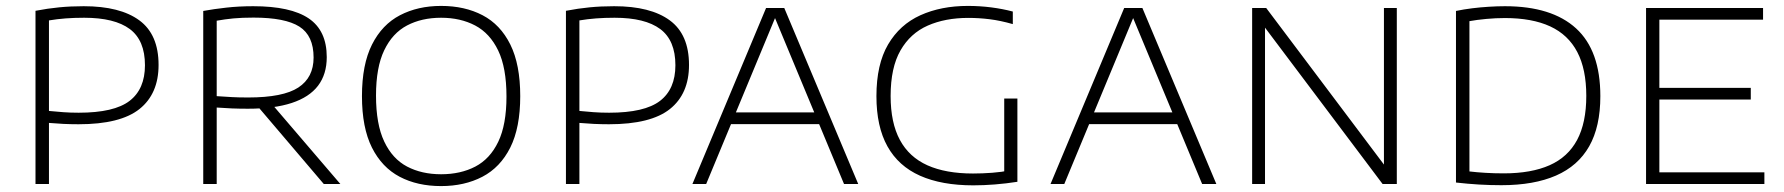

<svg xmlns="http://www.w3.org/2000/svg" viewBox="-20 -622 6029 649"><path d="M100 0V-585.5Q141.5 -593.5 180 -597.2Q218.5 -601 263 -601Q386 -601 451 -553.2Q516 -505.5 516 -402.5Q516 -305 451.5 -253.5Q387 -202 245.5 -202Q219.5 -202 194.2 -203.2Q169 -204.5 145.5 -206.5V0ZM246 -241Q366 -241 418 -281Q470 -321 470 -401.5Q470 -485.5 418.8 -523.8Q367.5 -562 264.5 -562Q231 -562 201.8 -559.8Q172.5 -557.5 145.5 -553V-247Q170 -244.5 193.8 -242.8Q217.5 -241 246 -241Z M667 0V-585Q702.5 -591.5 744.8 -596.2Q787 -601 836 -601Q962.5 -601 1023.5 -559.8Q1084.5 -518.5 1084.5 -429Q1084.5 -371 1055 -332.2Q1025.5 -293.5 966.2 -274Q907 -254.5 818 -254.5Q789 -254.5 763.8 -255.5Q738.5 -256.5 712.5 -258.5V0ZM1074.5 0 834.5 -282H889L1130.5 0ZM819 -292.5Q937 -292.5 988.5 -326.2Q1040 -360 1040 -427.5Q1040 -501.5 992 -532Q944 -562.5 837 -562.5Q798 -562.5 769.2 -559.8Q740.5 -557 712.5 -552V-297Q742 -295 763.5 -293.8Q785 -292.5 819 -292.5Z M1471 7Q1391 7 1331 -24.5Q1271 -56 1237.2 -123.2Q1203.5 -190.5 1203.5 -297Q1203.5 -404 1237.5 -471.5Q1271.5 -539 1332 -570.5Q1392.5 -602 1471 -602Q1551 -602 1611.2 -570.5Q1671.5 -539 1705 -471.5Q1738.5 -404 1738.5 -297Q1738.5 -190.5 1704.8 -123.2Q1671 -56 1610.5 -24.5Q1550 7 1471 7ZM1471 -33Q1537 -33 1586.8 -59Q1636.5 -85 1664.2 -142.8Q1692 -200.5 1692 -296Q1692 -393 1664 -451.2Q1636 -509.5 1586.2 -535.8Q1536.5 -562 1471 -562Q1405.5 -562 1356 -536Q1306.5 -510 1278.8 -452.2Q1251 -394.5 1251 -299Q1251 -202 1278.8 -143.5Q1306.5 -85 1356 -59Q1405.5 -33 1471 -33Z M1893 0V-585.5Q1934.5 -593.5 1973 -597.2Q2011.5 -601 2056 -601Q2179 -601 2244 -553.2Q2309 -505.5 2309 -402.5Q2309 -305 2244.5 -253.5Q2180 -202 2038.5 -202Q2012.5 -202 1987.2 -203.2Q1962 -204.5 1938.5 -206.5V0ZM2039 -241Q2159 -241 2211 -281Q2263 -321 2263 -401.5Q2263 -485.5 2211.8 -523.8Q2160.5 -562 2057.5 -562Q2024 -562 1994.8 -559.8Q1965.5 -557.5 1938.5 -553V-247Q1963 -244.5 1986.8 -242.8Q2010.5 -241 2039 -241Z M2320.5 0 2569.5 -595H2631L2881 0H2833L2594.5 -573.5H2605L2367 0ZM2438 -202.5 2450 -242H2750.5L2762 -202.5Z M3270 4.5Q3163 4.5 3090 -28Q3017 -60.5 2979.8 -127.2Q2942.5 -194 2942.5 -297Q2942.5 -404.5 2982 -471.8Q3021.5 -539 3091.2 -570.5Q3161 -602 3251.5 -602Q3292 -602 3330.8 -597Q3369.5 -592 3403.5 -583V-540.5Q3361.5 -552.5 3325.2 -557Q3289 -561.5 3253 -561.5Q3175 -561.5 3116 -535.5Q3057 -509.5 3023.8 -451.5Q2990.5 -393.5 2990.5 -297.5Q2990.5 -207 3021.8 -149Q3053 -91 3115 -63.2Q3177 -35.5 3269 -35.5Q3301 -35.5 3333.8 -38Q3366.5 -40.5 3393 -46L3374.5 -25V-289H3419V-7.5Q3380.5 -1.5 3342.8 1.5Q3305 4.5 3270 4.5Z M3531 0 3780 -595H3841.5L4091.5 0H4043.5L3805 -573.5H3815.5L3577.5 0ZM3648.5 -202.5 3660.5 -242H3961L3972.5 -202.5Z M4212.5 0V-595H4260L4671 -48.5H4658V-595H4701.5V0H4653.5L4242.5 -546.5H4256V0Z M5055 4Q5017.5 4 4979.5 1.8Q4941.5 -0.5 4901.5 -5V-585Q4928 -590.5 4956.2 -594Q4984.5 -597.5 5012.8 -599.2Q5041 -601 5067 -601Q5225.5 -601 5307.5 -526Q5389.5 -451 5389.5 -297Q5389.5 -194 5351.8 -127.5Q5314 -61 5239.5 -28.5Q5165 4 5055 4ZM5063 -36Q5156 -36 5218 -63.5Q5280 -91 5311 -149Q5342 -207 5342 -298Q5342 -388 5311.5 -446.2Q5281 -504.5 5220 -532.8Q5159 -561 5067 -561Q5036 -561 5003.8 -558Q4971.5 -555 4947 -550.5V-42.5Q4972 -39.5 5001 -37.8Q5030 -36 5063 -36Z M5544 0V-595H5939.5V-555.5H5589V-39.5H5944V0ZM5571.5 -285.5V-325H5898V-285.5Z"/></svg>

Font: Encode Sans SC SemiExpanded ExtraLight
Style: Regular
Weight: 250
Width: 6
Designer: Multiple Designers
Foundry: Impallari Type
Version: Version 3.002